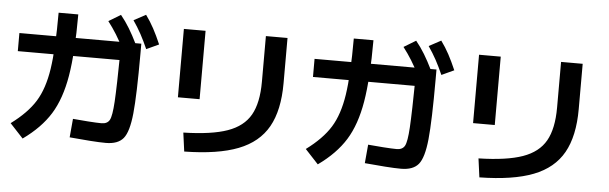

<svg xmlns="http://www.w3.org/2000/svg" viewBox="-51 -993 3853 1215"><g transform="rotate(5 1875.0 -386.0)"><path d="M418.3 4.5 429 -113.8Q468 -110 525.6 -105.9Q583.2 -101.9 610.8 -101.9Q648.2 -101.9 662.5 -128.2Q676.9 -154.6 682.3 -245.3Q687.8 -336 691 -577.1L757.3 -510.3H43.9V-625.3H818.4V-564.2Q818.4 -299 806.5 -181.3Q794.6 -63.6 760.3 -21.9Q726 19.8 649.3 19.8Q610.2 19.8 547.5 15.3Q484.8 10.8 418.3 4.5ZM280 -775.1H404.9Q404.9 -531.4 380 -383.5Q355.1 -235.7 295.2 -139.1Q235.3 -42.5 122.3 38L38.4 -52.3Q141.2 -128.2 191.3 -208.9Q241.4 -289.6 260.7 -416.9Q280 -544.2 280 -775.1ZM598 -749.5 674.5 -795.8Q705.4 -757.9 730.8 -715.9Q756.3 -673.9 781.9 -621.4L703.6 -578.9Q677.6 -630.4 652.6 -670.8Q627.6 -711.1 598 -749.5ZM756.1 -769 832.6 -810.2Q861.5 -770.6 884.2 -728.3Q907 -686 931 -630.2L852.1 -593.8Q829.7 -644.9 807.2 -686.2Q784.7 -727.4 756.1 -769Z M1599.6 -451.4V-742H1736.9V-454.1Q1736.9 -282.5 1677.7 -177.4Q1618.6 -72.2 1490.1 -22.3Q1361.6 27.7 1148.3 30.9L1132.2 -88.2Q1311.6 -92.5 1411.9 -128.1Q1512.2 -163.6 1555.9 -240.5Q1599.6 -317.4 1599.6 -451.4ZM1078.6 -742H1216.4V-307.6H1078.6Z M2293.3 4.5 2304 -113.8Q2343 -110 2400.6 -105.9Q2458.2 -101.9 2485.8 -101.9Q2523.2 -101.9 2537.5 -128.2Q2551.9 -154.6 2557.3 -245.3Q2562.8 -336 2566 -577.1L2632.3 -510.3H1918.9V-625.3H2693.4V-564.2Q2693.4 -299 2681.5 -181.3Q2669.6 -63.6 2635.3 -21.9Q2601 19.8 2524.3 19.8Q2485.2 19.8 2422.5 15.3Q2359.8 10.8 2293.3 4.5ZM2155 -775.1H2279.9Q2279.9 -531.4 2255 -383.5Q2230.1 -235.7 2170.2 -139.1Q2110.3 -42.5 1997.3 38L1913.4 -52.3Q2016.2 -128.2 2066.3 -208.9Q2116.4 -289.6 2135.7 -416.9Q2155 -544.2 2155 -775.1ZM2473 -749.5 2549.5 -795.8Q2580.4 -757.9 2605.8 -715.9Q2631.3 -673.9 2656.9 -621.4L2578.6 -578.9Q2552.6 -630.4 2527.6 -670.8Q2502.6 -711.1 2473 -749.5ZM2631.1 -769 2707.6 -810.2Q2736.5 -770.6 2759.2 -728.3Q2782 -686 2806 -630.2L2727.1 -593.8Q2704.7 -644.9 2682.2 -686.2Q2659.7 -727.4 2631.1 -769Z M3474.6 -451.4V-742H3611.9V-454.1Q3611.9 -282.5 3552.7 -177.4Q3493.6 -72.2 3365.1 -22.3Q3236.6 27.7 3023.3 30.9L3007.2 -88.2Q3186.6 -92.5 3286.9 -128.1Q3387.2 -163.6 3430.9 -240.5Q3474.6 -317.4 3474.6 -451.4ZM2953.6 -742H3091.4V-307.6H2953.6Z"/></g></svg>

Font: Pretendard JP Variable
Style: Regular
Weight: 400
Designer: Base glyphs from Inter by Rasmus Andersson; Hangul glyphs from Noto Sans CJK(Source Han Sans) by Jang Soo-young and Kang
Foundry: Kil Hyung-jin
Version: Version 1.307;Glyphs 3.2 (3192)